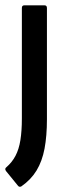

<svg xmlns="http://www.w3.org/2000/svg" viewBox="-34 -510 245 720"><path d="M46 189Q38 193 33 186L-11 132Q-18 123 -10 117Q11 99 24 74.5Q37 50 42.5 15.5Q48 -19 48 -66V-480Q48 -490 57 -490H133Q142 -490 142 -480V-63Q142 0 133 47.5Q124 95 103 129.5Q82 164 46 189Z"/></svg>

Font: Sofia Sans Condensed SemiBold
Style: Regular
Weight: 600
Designer: Botio Nikoltchev, Ani Petrova
Foundry: lettersoup
Version: Version 4.101